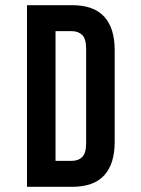

<svg xmlns="http://www.w3.org/2000/svg" viewBox="-20 -720 542 740"><path d="M84 -700H258Q341 -700 381.5 -656Q422 -612 422 -527V-173Q422 -88 381.5 -44Q341 0 258 0H84ZM194 -600V-100H256Q282 -100 297 -115Q312 -130 312 -168V-532Q312 -570 297 -585Q282 -600 256 -600Z"/></svg>

Font: Bebas Neue Bold
Style: Regular
Weight: 700
Designer: Ryoichi Tsunekawa & LGV (GE)
Foundry: Free Software Foundation, Inc.
Version: Version 1.003 August 13, 2016